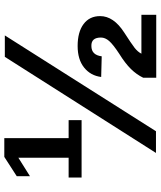

<svg xmlns="http://www.w3.org/2000/svg" viewBox="51 -781 732 874"><g transform="rotate(-90 417.0 -344.0)"><path d="M500 1.2V-57.8Q514.5 -88 539.8 -113.9Q565.1 -139.8 609.6 -167.5Q651.8 -195.2 667.5 -213.3Q683.1 -231.3 683.1 -250.6Q683.1 -295.2 644.6 -294Q603.6 -294 597.6 -247L503.6 -249.4Q509.6 -297.6 546.4 -327.1Q583.1 -356.6 644.6 -356.6Q708.4 -356.6 744.6 -329.5Q780.7 -302.4 780.7 -254.2Q780.7 -192.8 706 -144.6Q655.4 -112 636.7 -97.6Q618.1 -83.1 609.6 -66.3H786.7V1.2ZM256.6 0H157.8L595.2 -688H692.8ZM45.8 -338.6V-397.6H136.1V-626.5L51.8 -573.5V-633.7L139.8 -690.4H225.3V-397.6H307.2V-338.6Z"/></g></svg>

Font: Ramabhadra
Style: Regular
Weight: 400
Designer: Purushoth Kumar Guthula
Foundry: Andhrapradesh Society for Knowledge Networks
Version: Version 1.0.5; ttfautohint (vUNKNOWN) -l 7 -r 28 -G 50 -x 13